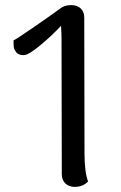

<svg xmlns="http://www.w3.org/2000/svg" viewBox="-20 -720 473 752"><path d="M325 -9Q304 12 273 12Q250 12 236 -1.5Q222 -15 222 -38L221 -568Q221 -589 219 -619Q183 -580 137 -542Q91 -504 73 -504Q52 -504 43.5 -515.5Q35 -527 34 -536Q33 -545 33 -562Q39 -563 115 -615.5Q191 -668 222 -691Q238 -700 259 -700Q282 -700 296 -687Q310 -674 310 -651L311 -120Q311 -46 325 -9Z"/></svg>

Font: Arima Madurai Medium
Style: Regular
Weight: 500
Designer: Joana Correia and Natanael Gama
Foundry: NDISCOVER
Version: Version 1.020